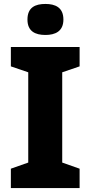

<svg xmlns="http://www.w3.org/2000/svg" viewBox="-20 -952 459 972"><path d="M210 -932C159 -932 119 -915 119 -853C119 -793 159 -775 210 -775C259 -775 301 -793 301 -853C301 -915 259 -932 210 -932ZM383 0V-98L295 -129V-586L383 -616V-714H35V-616L123 -586V-129L35 -98V0Z"/></svg>

Font: Noto Sans Lao ExtraBold
Style: Regular
Weight: 800
Designer: Monotype Design Team
Foundry: Monotype Imaging Inc.
Version: Version 2.003